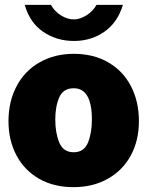

<svg xmlns="http://www.w3.org/2000/svg" viewBox="-20 -762 608 792"><path d="M15 -262Q15 -344 49 -407.5Q83 -471 144.5 -505.5Q206 -540 284 -540Q366 -540 427 -504.5Q488 -469 520.5 -406Q553 -343 553 -262Q553 -183 520 -121.5Q487 -60 425.5 -25Q364 10 283 10Q202 10 141.5 -24.5Q81 -59 48 -121Q15 -183 15 -262ZM359 -269Q359 -398 284 -398Q241 -398 224.5 -360.5Q208 -323 208 -269Q208 -214 224.5 -174Q241 -134 284 -134Q327 -134 343 -174Q359 -214 359 -269ZM82 -742H190Q205 -715 231.5 -698.5Q258 -682 285 -682Q310 -682 337 -699Q364 -716 378 -742H487Q465 -669 410.5 -631Q356 -593 285 -593Q214 -593 158.5 -630.5Q103 -668 82 -742Z"/></svg>

Font: Morrison Black
Style: Regular
Weight: 900
Designer: Pablo Impallari, Rodrigo Fuenzalida (Modified by Dan O. Williams)
Version: Version 0.03;June 6, 2019;FontCreator 11.5.0.2425 64-bit; tt